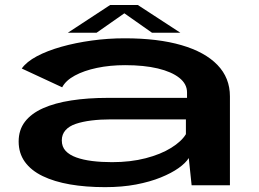

<svg xmlns="http://www.w3.org/2000/svg" viewBox="-20 -745 1040 772"><path d="M402.5 7.5Q471 7.5 527.2 -3.2Q583.5 -14 626.5 -31.5Q669.5 -49 698 -69.2Q726.5 -89.5 739 -109.5L750.5 0H904.5V-357.5Q904.5 -432 854.2 -484Q804 -536 709.5 -563.5Q615 -591 481.5 -591Q414.5 -591 349 -582Q283.5 -573 226.8 -557Q170 -541 128.2 -518.8Q86.5 -496.5 67.5 -469.5L230 -394Q244.5 -421.5 281 -441.2Q317.5 -461 369.8 -472Q422 -483 483 -483Q559 -483 614.5 -469.8Q670 -456.5 701 -432Q732 -407.5 732 -373.5V-351.5H413.5Q333 -351.5 266.8 -341.2Q200.5 -331 153 -309.8Q105.5 -288.5 80.2 -255.5Q55 -222.5 55 -176Q55 -129 80 -94.2Q105 -59.5 151.5 -37Q198 -14.5 261.5 -3.5Q325 7.5 402.5 7.5ZM430.5 -93Q388 -93 351.2 -97.5Q314.5 -102 286.8 -112Q259 -122 243.8 -138.5Q228.5 -155 228.5 -180.5Q228.5 -204.5 243.2 -221.2Q258 -238 284.8 -247Q311.5 -256 347.5 -260.5Q383.5 -265 425.5 -265H727.5V-205.5Q710 -176.5 668.2 -150.5Q626.5 -124.5 565.8 -108.8Q505 -93 430.5 -93ZM253 -613.5H368.5L480 -691.5L591 -613.5H705L534 -725H423Z"/></svg>

Font: Anybody ExtraExpanded SemiBold
Style: Regular
Weight: 600
Width: 8
Version: Version 1.113;gftools[0.9.25]